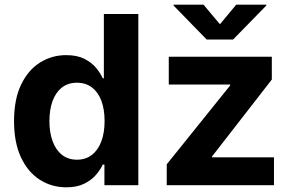

<svg xmlns="http://www.w3.org/2000/svg" viewBox="-20 -787 1243 816"><path d="M262 9.1Q199.4 9.1 148.8 -23.3Q98.3 -55.8 69 -118.5Q39.7 -181.1 39.7 -272Q39.7 -365.3 69.9 -427.7Q100.1 -490.2 150.5 -521.5Q200.9 -552.7 261.1 -552.7Q307.5 -552.7 338.4 -537.1Q369.2 -521.5 388.2 -498.7Q407.1 -475.8 416.7 -454H421.4V-727.5H567.9V0H423.8V-87.4H416.7Q406.6 -65.4 387.3 -43.2Q368 -21 337.4 -6Q306.8 9.1 262 9.1ZM307.1 -108.3Q344.5 -108.3 370.7 -128.9Q397 -149.5 410.8 -186.4Q424.5 -223.3 424.5 -272.5Q424.5 -322.2 410.9 -358.7Q397.2 -395.1 371 -415.2Q344.7 -435.4 307.1 -435.4Q268.7 -435.4 242.6 -414.6Q216.5 -393.8 203.2 -357.1Q190 -320.4 190 -272.5Q190 -224.6 203.4 -187.4Q216.7 -150.3 243 -129.3Q269.2 -108.3 307.1 -108.3ZM688.6 0V-88.6L958.1 -423.7V-427.7H697.3V-545.9H1135.2V-448.9L881.3 -122.2V-118.2H1144.4V0ZM844.9 -767.1 914.7 -684 984 -767.1H1111.8V-763.5L970.7 -619.1H858.4L717.6 -763.5V-767.1Z"/></svg>

Font: Adwaita Sans
Style: Regular
Weight: 400
Designer: Rasmus Andersson
Foundry: rsms
Version: Version 4.001;git-9221beed3